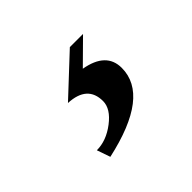

<svg xmlns="http://www.w3.org/2000/svg" viewBox="-67 -85 383 383"><g transform="rotate(-45 124.5 106.0)"><path d="M58.6 212.4 48.8 184.1Q75.7 184.1 101.3 164.6Q127 145 127 123.5Q127 79.1 74.7 76.7L156.2 0.5H193.4L144 49.3Q200.2 59.1 200.2 103Q200.2 181.2 58.6 212.4Z"/></g></svg>

Font: Kelvinch
Style: Italic
Weight: 400
Italic angle: -10°
Designer: Paul James Miller
Foundry: High-Logic / Made with FontCreator
Version: Version 3.40;July 22, 2017;FontCreator 11.0.0.2388 64-bit